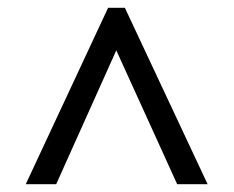

<svg xmlns="http://www.w3.org/2000/svg" viewBox="-20 -734 599 492"><path d="M46 -262 257 -714H300L512 -262H434L278 -605L124 -262Z"/></svg>

Font: NotoSerif-Bold
Style: Regular
Weight: 700
Designer: Monotype Design Team
Foundry: Monotype Imaging Inc.
Version: Version 2.007; ttfautohint (v1.8) -l 8 -r 50 -G 200 -x 14 -D